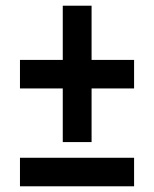

<svg xmlns="http://www.w3.org/2000/svg" viewBox="-20 -653 540 673"><path d="M301 -155V-343H450V-443H301V-633H200V-443H50V-343H200V-155ZM450 0V-100H50V0Z"/></svg>

Font: Noto Sans Mono UI Condensed
Style: Bold
Weight: 700
Width: 3
Designer: Monotype Design team
Foundry: Monotype Imaging Inc.
Version: 1.000